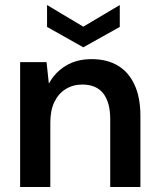

<svg xmlns="http://www.w3.org/2000/svg" viewBox="-20 -743 629 763"><path d="M60 0V-496H165L174 -412H175Q199 -456 242 -482Q285 -508 344 -508Q405 -508 448 -482.5Q491 -457 514.5 -406.5Q538 -356 538 -282V0H418V-270Q418 -336 390.5 -371.5Q363 -407 307 -407Q270 -407 241 -389Q212 -371 196 -337.5Q180 -304 180 -256V0ZM311 -555 167 -636V-723L311 -637L456 -723V-636Z"/></svg>

Font: DM Sans 28pt SemiBold
Style: Regular
Weight: 600
Version: Version 4.004;gftools[0.9.30]